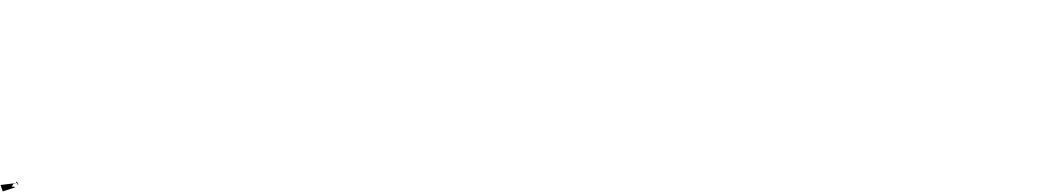

<svg xmlns="http://www.w3.org/2000/svg" viewBox="-390 -5294 56512 10385"><g transform="rotate(-10 27866.0 -101.5)"><path d="M0 0 -91 -54 -194 -74 -92 -180 -3 -244 72 -193 77 -214 112 -302 171 -204 110 -165 130 -141 217 -124 156 -121 196 -213 -767 -263 -711 99Z"/></g></svg>

Font: Passageway
Style: Light
Weight: 700
Foundry: Ascender Corporation
Version: Version 1.11